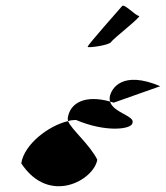

<svg xmlns="http://www.w3.org/2000/svg" viewBox="-20 -800 585 677"><path d="M55 -224C154 -74 312 -166 323 -237C296 -291 232 -343 220 -373C151 -357 65 -291 55 -224ZM219 -384C219 -381 219 -377 220 -373C229 -376 239 -377 248 -377C354 -332 444 -344 447 -366C458 -391 378 -403 368 -442C282 -466 227 -439 219 -384ZM289 -635C288 -630 365 -640 372 -652C379 -664 483 -744 470 -744C458 -744 417 -790 410 -778C402 -768 290 -643 289 -635ZM367 -458C366 -452 367 -447 368 -442C373 -441 376 -439 381 -438L545 -496C411 -553 372 -488 367 -458Z"/></svg>

Font: Ampere
Style: CndIta
Weight: 400
Version: Version 1